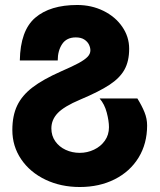

<svg xmlns="http://www.w3.org/2000/svg" viewBox="-20 -579 640 770"><path d="M29.5 -57.5Q29.5 -115 48.8 -155.5Q68 -196 110 -228.2Q152 -260.5 225.5 -293Q271.5 -313 295.8 -326.2Q320 -339.5 331.2 -351.2Q342.5 -363 342.5 -377Q342.5 -388 336.8 -400Q331 -412 318 -420.5Q305 -429 284 -429Q247 -429 229.2 -402.2Q211.5 -375.5 211.5 -336.5H59.5Q61.5 -456.5 121.2 -507.8Q181 -559 289.5 -559Q347 -559 394.8 -535.5Q442.5 -512 470.2 -471.8Q498 -431.5 498 -383.5Q498 -333.5 479.2 -299.8Q460.5 -266 419 -238.8Q377.5 -211.5 301.5 -179.5Q237.5 -152.5 211.8 -125.8Q186 -99 186 -64Q186 -34.5 201.8 -12.2Q217.5 10 243.5 22Q269.5 34 300 34Q330 34 357 21.2Q384 8.5 400.5 -14.8Q417 -38 417 -69Q417 -93.5 408.2 -127.2Q399.5 -161 379.5 -184H531Q549 -155 559.5 -129Q570 -103 570 -76Q570 -3 535.8 53Q501.5 109 440 140Q378.5 171 300 171Q224 171 162.2 141.5Q100.5 112 65 59.8Q29.5 7.5 29.5 -57.5Z"/></svg>

Font: JuliaMono Black
Style: Regular
Weight: 900
Monospace: yes
Designer: cormullion
Foundry: corm
Version: Version 0.054; ttfautohint (v1.8.4)